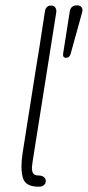

<svg xmlns="http://www.w3.org/2000/svg" viewBox="-20 -696 330 721"><path d="M127 5Q75 6 65.5 -29.5Q56 -65 65 -122Q91 -284 116 -445Q124 -490 149 -655Q151 -665 157.5 -670.5Q164 -676 174 -675Q184 -674 188.5 -666.5Q193 -659 191 -648Q149 -383 107 -118Q101 -82 100 -68.5Q99 -55 104 -46Q109 -37 125 -37Q136 -37 143.5 -32Q151 -27 152 -17Q152 -7 145 -1Q138 5 127 5ZM217 -494 242 -653Q246 -676 269 -676Q281 -676 286.5 -668.5Q292 -661 288 -648L245 -493Q241 -479 228 -479Q222 -479 219 -482.5Q216 -486 217 -494Z"/></svg>

Font: SN Pro Thin
Style: Italic
Weight: 200
Italic angle: -9°
Designer: Tobias Whetton
Foundry: Supernotes
Version: Version 1.003;Glyphs 3.3 (3324)